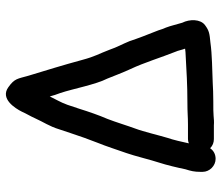

<svg xmlns="http://www.w3.org/2000/svg" viewBox="-71 -664 769 667"><g transform="rotate(-90 313.5 -330.5)"><path d="M294 -64C252 -64 244 -62 214 -62H164C159 -62 154 -61 149 -59C154 -82 161 -113 168 -133C176 -159 190 -218 200 -244C210 -271 223 -314 234 -342C247 -372 259 -407 269 -439L283 -481C292 -506 302 -521 312 -542C315 -530 319 -518 324 -505C339 -460 353 -383 374 -342C382 -322 397 -283 407 -262C430 -213 447 -156 467 -106C472 -95 473 -85 478 -72C470 -71 462 -70 454 -70C400 -67 352 -64 294 -64ZM95 34C110 34 123 28 132 15C141 24 152 28 164 28H212C223 29 234 28 245 27C254 26 271 26 294 26C320 26 342 25 359 24C406 22 457 22 499 16C530 13 540 12 560 -3C581 -19 581 -56 568 -82C562 -101 558 -121 551 -139C544 -154 545 -157 538 -174C526 -204 515 -232 504 -265C493 -292 484 -306 474 -335C460 -372 451 -384 439 -429C420 -499 404 -550 384 -616C373 -654 375 -664 344 -686C304 -715 271 -663 259 -639C252 -623 243 -609 236 -593C223 -564 208 -543 198 -510L184 -468C175 -440 162 -404 151 -376C139 -347 125 -303 115 -275C106 -250 91 -189 82 -162C74 -138 64 -96 59 -71C53 -52 50 -40 50 -19V-11C50 13 71 34 95 34Z"/></g></svg>

Font: Electronic
Style: Blk
Weight: 900
Version: Version 1.011